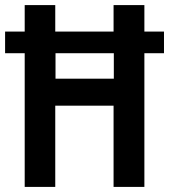

<svg xmlns="http://www.w3.org/2000/svg" viewBox="-22 -734 664 754"><path d="M75 0V-525H-2V-610H75V-714H195V-610H424V-714H545V-610H622V-525H545V0H424V-319H195V0ZM196 -425H425V-525H196Z"/></svg>

Font: Noto Sans Lao Looped Condensed SemiBold
Style: Regular
Weight: 600
Width: 3
Designer: Mark Frömberg, Ben Mitchell
Foundry: The Fontpad Ltd
Version: Version 1.002; ttfautohint (v1.8.4.7-5d5b)